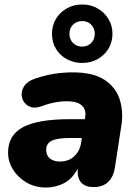

<svg xmlns="http://www.w3.org/2000/svg" viewBox="-20 -826 608 857"><path d="M185 11Q137 11 99 -11Q61 -33 38.5 -68.5Q16 -104 16 -145Q16 -223 83 -258.5Q150 -294 291 -294H359L360 -303Q366 -336 345.5 -355Q325 -374 279 -374Q223 -374 163 -351Q130 -340 107.5 -352.5Q85 -365 78.5 -389.5Q72 -414 86 -438.5Q100 -463 139 -476Q184 -491 225 -497Q266 -503 304 -503Q395 -503 446 -470Q497 -437 514.5 -381.5Q532 -326 521 -261L493 -79Q479 9 397 9Q361 9 342.5 -11Q324 -31 327 -73Q303 -28 266 -8.5Q229 11 185 11ZM247 -105Q286 -105 311 -128Q336 -151 342 -188L345 -210H291Q235 -210 210.5 -197.5Q186 -185 186 -157Q186 -132 203 -118.5Q220 -105 247 -105ZM347 -545Q309 -545 278 -562Q247 -579 229.5 -608.5Q212 -638 212 -675Q212 -712 229.5 -741.5Q247 -771 278 -788.5Q309 -806 347 -806Q385 -806 415.5 -788.5Q446 -771 464 -741.5Q482 -712 482 -675Q482 -638 464 -608.5Q446 -579 415.5 -562Q385 -545 347 -545ZM347 -618Q371 -618 387 -634Q403 -650 403 -675Q403 -700 387 -716Q371 -732 347 -732Q322 -732 306 -716Q290 -700 290 -675Q290 -650 306 -634Q322 -618 347 -618Z"/></svg>

Font: Nunito Black
Style: Italic
Weight: 900
Italic angle: -9°
Designer: Vernon Adams
Foundry: Vernon Adams
Version: Version 3.601; ttfautohint (v1.8.2.53-6de2)